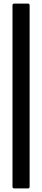

<svg xmlns="http://www.w3.org/2000/svg" viewBox="-20 -905 236 1076"><path d="M60 151Q50 151 50 141V-875Q50 -885 60 -885H136Q146 -885 146 -875V141Q146 151 136 151Z"/></svg>

Font: Kanalisirung
Style: Regular
Weight: 500
Designer: Peter Wiegel
Foundry: Peter Wiegel
Version: 1.000